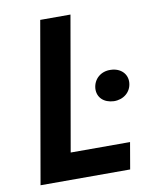

<svg xmlns="http://www.w3.org/2000/svg" viewBox="-80 -762 673 825"><g transform="rotate(-10 256.5 -350.0)"><path d="M403 -301C445 -300 479 -327 482 -368C485 -406 456 -435 413 -436C370 -438 337 -409 334 -368C332 -330 359 -303 403 -301ZM30 0H421L441 -116H182L284 -700H152Z"/></g></svg>

Font: Fixel Text 20240404 SemiBold
Style: Italic
Weight: 600
Width: 4
Italic angle: -10°
Designer: AlfaBravo + MacPaw
Foundry: Kyrylo Tkachov, Marchela Mozhyna, Serhii Makarenko, Maria Weinstein, Zakhar Kryvoshyya
Version: Version 1.211;Glyphs 3.2 (3225)